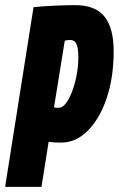

<svg xmlns="http://www.w3.org/2000/svg" viewBox="-38 -730 464 750"><path d="M-18 0 93 -702Q133 -706 178.5 -708Q224 -710 255 -710Q334 -710 370 -665.5Q406 -621 406 -530Q406 -428 379 -347.5Q352 -267 305.5 -220Q259 -173 201 -173Q183 -173 175.5 -173.5Q168 -174 152 -176L124 0ZM215 -571 173 -311Q178 -309 182.5 -309Q187 -309 192 -309Q206 -309 219.5 -326.5Q233 -344 244 -373.5Q255 -403 261.5 -437.5Q268 -472 268 -506Q268 -543 260.5 -558.5Q253 -574 235 -574Q225 -574 215 -571Z"/></svg>

Font: Georama ExtraCondensed ExtraBold
Style: Italic
Weight: 800
Width: 2
Italic angle: -9°
Designer: Jean-Baptiste Levee
Foundry: Production Type
Version: Version 1.000